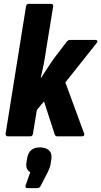

<svg xmlns="http://www.w3.org/2000/svg" viewBox="-20 -703 522 990"><path d="M21 0Q8 0 9 -14L114 -669Q116 -683 127 -683H242Q257 -683 254 -669L218 -448Q213 -412 206 -375.5Q199 -339 190 -303H193Q208 -327 224.5 -352Q241 -377 257 -400L321 -484Q330 -497 340 -497H472Q479 -497 481.5 -492.5Q484 -488 479 -482L317 -278L414 -14Q416 -8 413 -4Q410 0 403 0H275Q264 0 261 -13L207 -180L170 -136L150 -14Q148 0 136 0ZM122 267Q108 267 112 253L136 185Q125 179 119 166.5Q113 154 117 132L120 113Q129 57 186 57Q216 57 232.5 72Q249 87 245 116L242 136Q241 148 236.5 160.5Q232 173 224 189L191 253Q185 267 174 267Z"/></svg>

Font: Sofia Sans Condensed Black
Style: Italic
Weight: 900
Italic angle: -9°
Version: Version 4.100